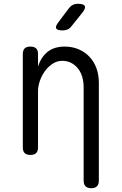

<svg xmlns="http://www.w3.org/2000/svg" viewBox="-20 -805 640 1010"><path d="M180 -326V-30Q180 -9 170 0.5Q160 10 140 10Q120 10 110 0.5Q100 -9 100 -30V-520Q100 -541 110 -550.5Q120 -560 140 -560Q160 -560 170 -550.5Q180 -541 180 -520V-454Q195 -504 230 -532Q265 -560 320 -560Q360 -560 393 -546Q426 -532 450 -507Q474 -482 487 -447Q500 -412 500 -369V145Q500 165 490 175Q480 185 460 185Q440 185 430 175Q420 165 420 145V-347Q420 -374 413 -399Q406 -424 391.5 -443Q377 -462 356 -473.5Q335 -485 307 -485Q280 -485 256.5 -469.5Q233 -454 216 -430.5Q199 -407 189.5 -379Q180 -351 180 -326ZM356 -667Q347 -655 335.5 -650Q324 -645 310 -645Q281 -645 275.5 -655.5Q270 -666 288 -689L342 -761Q351 -773 362.5 -779Q374 -785 389 -785Q420 -785 426 -773.5Q432 -762 413 -738Z"/></svg>

Font: Maple Mono NL Light
Style: Regular
Weight: 300
Monospace: yes
Designer: subframe7536
Version: Version 7.000